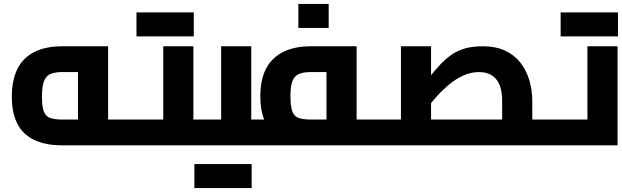

<svg xmlns="http://www.w3.org/2000/svg" viewBox="-20 -738 3158 975"><path d="M296 0Q212 0 154.5 -27Q97 -54 68.5 -109Q40 -164 40 -247Q40 -331 68.5 -388Q97 -445 154.5 -474Q212 -503 296 -503H529V-71H376V-398L407 -372H296Q262 -372 239 -363.5Q216 -355 204.5 -328.5Q193 -302 193 -247Q193 -196 203 -171Q213 -146 236 -138.5Q259 -131 296 -131H633V0ZM633 0V-131Q645 -131 649 -113.5Q653 -96 653 -66Q653 -36 649 -18Q645 0 633 0Z M962 0V-131H1092V0ZM1092 0V-131Q1104 -131 1108 -113.5Q1112 -96 1112 -66Q1112 -36 1108 -18Q1104 0 1092 0ZM633 0V-131H902L809 -54V-503H962V0ZM633 0Q622 0 617.5 -18Q613 -36 613 -66Q613 -96 617.5 -113.5Q622 -131 633 -131ZM673 -553V-675H827V-553ZM810 -553V-675H964V-553Z M1256 0V-131H1386V0ZM1386 0V-131Q1398 -131 1402 -113.5Q1406 -96 1406 -66Q1406 -36 1402 -18Q1398 0 1386 0ZM927 0V-131H1196L1103 -54V-503H1256V0ZM927 0Q916 0 911.5 -18Q907 -36 907 -66Q907 -96 911.5 -113.5Q916 -131 927 -131ZM967 217V95H1121V217ZM1104 217V95H1258V217Z M1791 0V-131H1895V0ZM1221 0V-131H1675L1638 -99V-398L1669 -372H1558Q1519 -372 1496.5 -361.5Q1474 -351 1464.5 -325Q1455 -299 1455 -251Q1455 -198 1464.5 -172.5Q1474 -147 1496.5 -139Q1519 -131 1558 -131V-10Q1474 -10 1416.5 -34Q1359 -58 1330.5 -111.5Q1302 -165 1302 -251Q1302 -332 1330.5 -388Q1359 -444 1416.5 -473.5Q1474 -503 1558 -503H1791V0ZM1221 0Q1210 0 1205.5 -18Q1201 -36 1201 -66Q1201 -96 1205.5 -113.5Q1210 -131 1221 -131ZM1895 0V-131Q1907 -131 1911 -113.5Q1915 -96 1915 -66Q1915 -36 1911 -18Q1907 0 1895 0ZM1495 -596V-718H1649V-596Z M2683 0V-131H2787V0ZM1895 0V-131H2657L2530 -22V-224Q2530 -278 2515.5 -310Q2501 -342 2475 -357Q2449 -372 2413 -372Q2370 -372 2331.5 -354Q2293 -336 2259.5 -308Q2226 -280 2197.5 -248Q2169 -216 2147.5 -187Q2126 -158 2111 -141L2080 -245Q2123 -299 2156 -340.5Q2189 -382 2218 -412.5Q2247 -443 2277.5 -463Q2308 -483 2345 -493Q2382 -503 2432 -503Q2497 -503 2544.5 -481Q2592 -459 2622.5 -420Q2653 -381 2668 -330.5Q2683 -280 2683 -224V0ZM2016 -131V-503H2169V-131ZM1895 0Q1884 0 1879.5 -18Q1875 -36 1875 -66Q1875 -96 1879.5 -113.5Q1884 -131 1895 -131ZM2787 0V-131Q2798 -131 2802.5 -113.5Q2807 -96 2807 -66Q2807 -36 2802.5 -18Q2798 0 2787 0Z M2787 0V-131H3056L2963 -54V-503H3116V0ZM2787 0Q2776 0 2771.5 -18Q2767 -36 2767 -66Q2767 -96 2771.5 -113.5Q2776 -131 2787 -131ZM2827 -553V-675H2981V-553ZM2964 -553V-675H3118V-553Z"/></svg>

Font: Cairo ExtraBold
Style: Regular
Weight: 800
Designer: Mohamed Gaber, Accademia di Belle Arti di Urbino
Foundry: Kief Type Foundry, Accademia di Belle Arti di Urbino
Version: Version 3.117